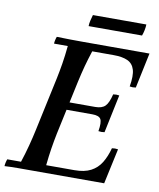

<svg xmlns="http://www.w3.org/2000/svg" viewBox="-96 -917 820 991"><g transform="rotate(10 314.0 -421.5)"><path d="M-4 2Q-4 -6 -1.5 -17Q1 -28 4 -35H76Q91 -80 103 -126Q115 -172 123 -210L183 -490Q191 -528 198 -570.5Q205 -613 210 -665H138Q138 -673 140.5 -684Q143 -695 146 -702Q180 -701 214 -700.5Q248 -700 282 -700H632L593 -515Q577 -512 561 -515Q571 -573 561.5 -604Q552 -635 524.5 -647.5Q497 -660 452 -660H339Q324 -614 314 -577Q304 -540 293 -490L233 -210Q225 -171 218.5 -130Q212 -89 207 -40H355Q407 -40 440.5 -57.5Q474 -75 494 -107.5Q514 -140 526 -185Q542 -188 558 -185L518 0H133Q99 0 65 0Q31 0 -4 2ZM442 -260Q450 -307 440.5 -323.5Q431 -340 396 -340H206L214 -380H404Q439 -380 456 -397Q473 -414 484 -460Q500 -463 516 -460L474 -260Q458 -257 442 -260ZM578 -785H298Q298 -798 302 -815Q306 -832 310 -845H590Q590 -832 586.5 -815Q583 -798 578 -785Z"/></g></svg>

Font: Poltawski Nowy
Style: Italic
Weight: 400
Italic angle: -12°
Designer: Adam Pótawski, Mateusz Machalski, Borys Kosmynka, Ania Wieluska
Foundry: Capitalics.wtf
Version: Version 1.001;gftools[0.9.25]